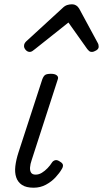

<svg xmlns="http://www.w3.org/2000/svg" viewBox="-20 -859 480 895"><path d="M137 16Q102 16 82.5 3Q63 -10 55.5 -32.5Q48 -55 51.5 -84.5Q55 -114 66 -148L177 -489Q183 -505 191 -510Q199 -515 218 -515Q236 -515 245 -507.5Q254 -500 249 -488L128 -114Q121 -94 120 -78.5Q119 -63 125 -54Q131 -45 146 -45Q161 -45 175 -53.5Q189 -62 201.5 -75Q214 -88 222 -101Q227 -109 236.5 -112Q246 -115 259 -106Q273 -98 273.5 -89Q274 -80 268 -71Q258 -53 239 -32.5Q220 -12 194 2Q168 16 137 16ZM119 -617Q108 -617 100 -626Q92 -635 92 -644Q92 -652 95 -657Q98 -662 102 -666L271 -821Q282 -832 293 -835.5Q304 -839 316 -839Q326 -839 334.5 -834Q343 -829 349 -819L435 -660Q438 -655 439 -650.5Q440 -646 440 -641Q440 -631 428.5 -624Q417 -617 408 -617Q400 -617 395.5 -621Q391 -625 387 -630L299 -754L143 -630Q137 -625 131 -621Q125 -617 119 -617Z"/></svg>

Font: Playwrite DK Loopet Light
Style: Regular
Weight: 300
Version: Version 1.003